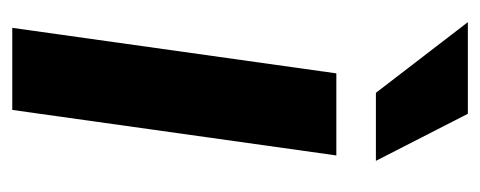

<svg xmlns="http://www.w3.org/2000/svg" viewBox="-255 -528 783 313"><g transform="rotate(90 136.5 -371.5)"><path d="M242.2 -592.8H131.3L16.1 -742.7H165.5ZM159.2 0H25.4L99.6 -528.3H233.4Z"/></g></svg>

Font: Robert Sans ExtraBold
Style: Italic
Weight: 800
Italic angle: -8°
Designer: Christian Robertson (extended by Adam Twardoch)
Foundry: Google
Version: Version 12.135;April 2, 2019;FontCreator 11.5.0.2425 64-bit;